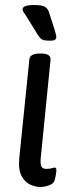

<svg xmlns="http://www.w3.org/2000/svg" viewBox="-20 -738 270 764"><path d="M139 6Q122 6 101 -3Q80 -12 66 -37.5Q52 -63 57 -112L97 -503Q100 -525 139 -525H143Q184 -525 181 -499L142 -108Q140 -86 144.5 -76Q149 -66 164 -66Q178 -66 185.5 -68.5Q193 -71 198 -71Q206 -71 204 -55Q203 -45 200.5 -33.5Q198 -22 196 -17Q192 -7 175 -0.5Q158 6 139 6ZM181 -576Q159 -576 150 -579.5Q141 -583 130 -600L93 -660Q83 -677 76.5 -685.5Q70 -694 70 -701Q70 -718 115 -718Q149 -718 159.5 -710.5Q170 -703 174 -692L197 -621Q199 -614 201.5 -604.5Q204 -595 204 -590Q204 -576 181 -576Z"/></svg>

Font: Asap Condensed Condensed Regular
Style: Italic
Weight: 400
Width: 3
Italic angle: -6°
Designer: Pablo Cosgaya
Foundry: Omnibus-Type
Version: Version 3.001; ttfautohint (v1.8.4.7-5d5b)